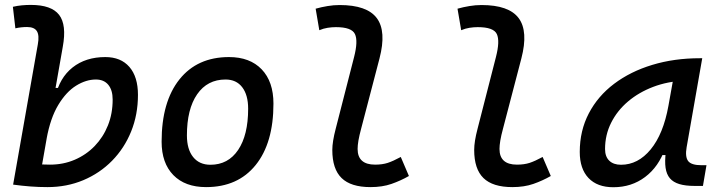

<svg xmlns="http://www.w3.org/2000/svg" viewBox="-20 -763 2970 793"><path d="M175.8 9.8Q140.1 9.8 105 7.1Q69.8 4.4 34.2 -0.5L83 -95.2Q114.7 -83 186.5 -83Q241.7 -83 288.8 -103.3Q335.9 -123.5 371.1 -159.9Q406.2 -196.3 425.8 -245.1Q445.3 -293.9 445.3 -351.6Q445.3 -391.1 427.2 -412.8Q409.2 -434.6 376 -434.6Q335.4 -434.6 294.4 -409.2Q253.4 -383.8 220.7 -329.6Q188 -275.4 172.4 -189.5L191.4 -399.9H233.9L208.5 -362.8Q225.6 -441.4 279.8 -484.4Q334 -527.3 415 -527.3Q479 -527.3 514.4 -486.6Q549.8 -445.8 549.8 -371.1Q549.8 -289.6 521.7 -220.2Q493.7 -150.9 442.9 -99.1Q392.1 -47.4 324 -18.8Q255.9 9.8 175.8 9.8ZM107.4 -742.7Q192.4 -742.7 224.1 -701.7Q255.9 -660.6 239.3 -569.8L139.2 0L34.2 -0.5L136.2 -579.6Q143.1 -617.2 132.3 -634.3Q121.6 -651.4 91.8 -651.4Q79.6 -651.4 67.6 -650.1Q55.7 -648.9 43.5 -646L33.2 -734.9Q51.8 -739.3 70.3 -741Q88.9 -742.7 107.4 -742.7Z M831.1 9.8Q744.6 9.8 696 -39.8Q647.5 -89.4 647.5 -177.7Q647.5 -342.8 721.2 -435.1Q794.9 -527.3 925.8 -527.3Q1012.2 -527.3 1060.8 -476.6Q1109.4 -425.8 1109.4 -335Q1109.4 -172.4 1035.9 -81.3Q962.4 9.8 831.1 9.8ZM849.1 -82.5Q922.4 -82.5 963.6 -143.8Q1004.9 -205.1 1004.9 -314Q1004.9 -370.6 980.5 -402.6Q956.1 -434.6 911.6 -434.6Q836.4 -434.6 794.2 -373.5Q752 -312.5 752 -203.6Q752 -146.5 777.6 -114.5Q803.2 -82.5 849.1 -82.5Z M1510.3 9.8Q1429.2 9.8 1390.9 -27.6Q1352.5 -64.9 1352.5 -143.6Q1352.5 -161.1 1356 -182.6Q1359.4 -204.1 1366.7 -231.9L1442.4 -527.3Q1459.5 -593.8 1446 -622.3Q1432.6 -650.9 1367.2 -650.9Q1350.6 -650.9 1333.3 -648.2Q1315.9 -645.5 1298.8 -638.2L1283.7 -727.1Q1308.1 -733.9 1333 -738Q1357.9 -742.2 1382.8 -742.2Q1496.1 -742.2 1536.4 -688Q1576.7 -633.8 1547.4 -521.5L1471.7 -231.9Q1463.9 -203.1 1460.4 -182.6Q1457 -162.1 1457 -147.9Q1457 -83 1529.3 -83Q1559.1 -83 1581.5 -90.3Q1604 -97.7 1635.3 -114.7L1668.9 -36.1Q1634.8 -16.6 1596.9 -3.4Q1559.1 9.8 1510.3 9.8Z M2096.2 9.8Q2015.1 9.8 1976.8 -27.6Q1938.5 -64.9 1938.5 -143.6Q1938.5 -161.1 1941.9 -182.6Q1945.3 -204.1 1952.6 -231.9L2028.3 -527.3Q2045.4 -593.8 2032 -622.3Q2018.6 -650.9 1953.1 -650.9Q1936.5 -650.9 1919.2 -648.2Q1901.9 -645.5 1884.8 -638.2L1869.6 -727.1Q1894 -733.9 1918.9 -738Q1943.8 -742.2 1968.8 -742.2Q2082 -742.2 2122.3 -688Q2162.6 -633.8 2133.3 -521.5L2057.6 -231.9Q2049.8 -203.1 2046.4 -182.6Q2043 -162.1 2043 -147.9Q2043 -83 2115.2 -83Q2145 -83 2167.5 -90.3Q2189.9 -97.7 2221.2 -114.7L2254.9 -36.1Q2220.7 -16.6 2182.9 -3.4Q2145 9.8 2096.2 9.8Z M2513.2 10.3Q2446.8 10.3 2410.6 -27.8Q2374.5 -65.9 2374.5 -135.3Q2374.5 -223.1 2411.9 -294.7Q2449.2 -366.2 2516.6 -417Q2584 -467.8 2674.3 -495.1Q2764.6 -522.5 2870.6 -522.5H2880.4L2815.9 -154.8Q2809.1 -115.7 2822 -98.1Q2835 -80.6 2877.9 -80.6H2897.9L2883.3 4.9H2848.6Q2811 4.9 2785.9 -2.7Q2760.7 -10.3 2746.8 -26.6Q2732.9 -43 2729 -69.8Q2725.1 -96.7 2730 -135.3L2758.3 -122.6H2701.7L2727.5 -150.9Q2700.7 -74.2 2644.5 -32Q2588.4 10.3 2513.2 10.3ZM2544.9 -82.5Q2615.2 -82.5 2667.5 -146Q2719.7 -209.5 2740.7 -325.7L2766.1 -467.3L2805.7 -429.7Q2737.3 -426.8 2678 -404.3Q2618.7 -381.8 2574 -344Q2529.3 -306.2 2504.2 -256.1Q2479 -206.1 2479 -147.5Q2479 -116.2 2496.3 -99.4Q2513.7 -82.5 2544.9 -82.5Z"/></svg>

Font: Cascadia Mono NF
Style: Italic
Weight: 400
Italic angle: -10°
Monospace: yes
Designer: Aaron Bell
Foundry: Saja Typeworks
Version: Version 2404.023